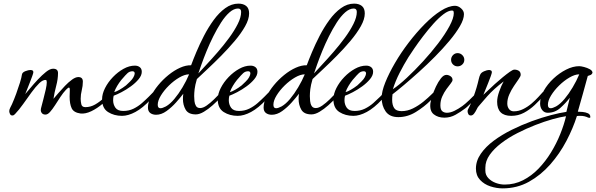

<svg xmlns="http://www.w3.org/2000/svg" viewBox="-20 -632 3288 1059"><path d="M48 5Q39 5 35 -3.5Q31 -12 31 -19Q31 -27 36.5 -38Q42 -49 46 -57Q58 -84 69.5 -115.5Q81 -147 90 -176Q99 -205 101 -221Q103 -233 120 -239.5Q137 -246 148 -246Q154 -246 159 -243.5Q164 -241 164 -234Q164 -229 158 -212.5Q152 -196 144 -175.5Q136 -155 129 -137.5Q122 -120 119 -113Q129 -124 147.5 -146.5Q166 -169 189 -193.5Q212 -218 234 -235.5Q256 -253 273 -253Q300 -253 300 -229Q300 -196 290 -158.5Q280 -121 275 -87Q285 -99 302 -118.5Q319 -138 338.5 -158.5Q358 -179 377.5 -193Q397 -207 412 -207Q437 -207 437 -182Q437 -158 431 -134.5Q425 -111 425 -87Q425 -73 428.5 -57Q432 -41 451 -41Q479 -41 504.5 -55.5Q530 -70 552.5 -91.5Q575 -113 594 -133H595Q598 -133 603 -129Q608 -125 603 -118Q579 -88 547.5 -61Q516 -34 483.5 -18.5Q451 -3 424 -6Q387 -11 375.5 -34.5Q364 -58 364 -100Q364 -108 364.5 -116Q365 -124 365 -132V-137Q365 -149 360 -149Q356 -149 344 -137Q328 -120 313 -97Q298 -74 283.5 -51.5Q269 -29 256 -14.5Q243 0 231 0Q218 0 211.5 -7.5Q205 -15 205 -25Q205 -31 206 -34Q212 -58 219.5 -86Q227 -114 232.5 -139Q238 -164 238 -178Q238 -188 234 -191Q217 -193 196.5 -173Q176 -153 153.5 -122Q131 -91 108 -58.5Q85 -26 63 -3Q60 0 56.5 2.5Q53 5 48 5Z M653 7Q609 7 576 -14Q543 -35 543 -84Q543 -114 559.5 -146.5Q576 -179 603 -207Q630 -235 661.5 -252.5Q693 -270 724 -270Q740 -270 751 -261.5Q762 -253 762 -236Q762 -216 744.5 -195Q727 -174 701.5 -155.5Q676 -137 650 -123.5Q624 -110 607 -104Q604 -92 604 -79Q604 -56 616.5 -38Q629 -20 660 -20Q691 -20 716.5 -32.5Q742 -45 763 -63.5Q784 -82 801 -99Q815 -113 824 -122.5Q833 -132 840 -139Q843 -142 849 -142Q854 -142 857 -138.5Q860 -135 855 -130Q851 -125 841.5 -115.5Q832 -106 823.5 -96.5Q815 -87 811 -83Q767 -36 727 -14.5Q687 7 653 7ZM610 -124Q620 -126 638.5 -136.5Q657 -147 675 -161Q683 -168 697 -182Q711 -196 716 -206Q723 -219 723 -227Q723 -239 710 -239Q703 -239 695 -236Q685 -232 671 -216Q657 -200 649 -191Q637 -176 626.5 -158.5Q616 -141 610 -124Z M841 1Q822 1 809 -8.5Q796 -18 796 -39Q796 -67 811.5 -99Q827 -131 852.5 -162Q878 -193 909.5 -218.5Q941 -244 973.5 -258.5Q1006 -273 1034 -272Q1045 -302 1063 -345Q1081 -388 1105 -434.5Q1129 -481 1158.5 -521.5Q1188 -562 1222.5 -587Q1257 -612 1295 -612Q1322 -612 1338 -599Q1354 -586 1354 -558Q1354 -526 1332 -487Q1310 -448 1275 -406.5Q1240 -365 1200.5 -325Q1161 -285 1125 -251.5Q1089 -218 1066 -196Q1056 -162 1053.5 -140Q1051 -118 1051 -102Q1051 -90 1052.5 -74.5Q1054 -59 1061 -47.5Q1068 -36 1084 -36Q1100 -36 1120 -50Q1140 -64 1160 -83.5Q1180 -103 1195 -119Q1210 -135 1217 -139H1219Q1222 -139 1224 -133.5Q1226 -128 1224 -125Q1215 -114 1196 -93.5Q1177 -73 1153 -51.5Q1129 -30 1104.5 -15.5Q1080 -1 1060 -1Q1019 -1 1004 -27Q989 -53 989 -86Q989 -94 989.5 -101Q990 -108 991 -115Q975 -94 951 -67Q927 -40 898.5 -19.5Q870 1 841 1ZM1074 -227Q1091 -246 1120 -277Q1149 -308 1182 -346Q1215 -384 1244 -423.5Q1273 -463 1291.5 -500Q1310 -537 1310 -566Q1310 -585 1293 -585Q1270 -585 1246 -564Q1222 -543 1199.5 -508Q1177 -473 1156.5 -432Q1136 -391 1119.5 -350.5Q1103 -310 1091.5 -277.5Q1080 -245 1074 -227ZM895 -45Q918 -58 941.5 -86Q965 -114 986.5 -150Q1008 -186 1023 -222Q999 -222 969 -204.5Q939 -187 912 -160.5Q885 -134 867.5 -105.5Q850 -77 850 -54Q850 -35 865 -35Q876 -35 895 -45Z M1291 7Q1247 7 1214 -14Q1181 -35 1181 -84Q1181 -114 1197.5 -146.5Q1214 -179 1241 -207Q1268 -235 1299.5 -252.5Q1331 -270 1362 -270Q1378 -270 1389 -261.5Q1400 -253 1400 -236Q1400 -216 1382.5 -195Q1365 -174 1339.5 -155.5Q1314 -137 1288 -123.5Q1262 -110 1245 -104Q1242 -92 1242 -79Q1242 -56 1254.5 -38Q1267 -20 1298 -20Q1329 -20 1354.5 -32.5Q1380 -45 1401 -63.5Q1422 -82 1439 -99Q1453 -113 1462 -122.5Q1471 -132 1478 -139Q1481 -142 1487 -142Q1492 -142 1495 -138.5Q1498 -135 1493 -130Q1489 -125 1479.5 -115.5Q1470 -106 1461.5 -96.5Q1453 -87 1449 -83Q1405 -36 1365 -14.5Q1325 7 1291 7ZM1248 -124Q1258 -126 1276.5 -136.5Q1295 -147 1313 -161Q1321 -168 1335 -182Q1349 -196 1354 -206Q1361 -219 1361 -227Q1361 -239 1348 -239Q1341 -239 1333 -236Q1323 -232 1309 -216Q1295 -200 1287 -191Q1275 -176 1264.5 -158.5Q1254 -141 1248 -124Z M1479 1Q1460 1 1447 -8.5Q1434 -18 1434 -39Q1434 -67 1449.5 -99Q1465 -131 1490.5 -162Q1516 -193 1547.5 -218.5Q1579 -244 1611.5 -258.5Q1644 -273 1672 -272Q1683 -302 1701 -345Q1719 -388 1743 -434.5Q1767 -481 1796.5 -521.5Q1826 -562 1860.5 -587Q1895 -612 1933 -612Q1960 -612 1976 -599Q1992 -586 1992 -558Q1992 -526 1970 -487Q1948 -448 1913 -406.5Q1878 -365 1838.5 -325Q1799 -285 1763 -251.5Q1727 -218 1704 -196Q1694 -162 1691.5 -140Q1689 -118 1689 -102Q1689 -90 1690.5 -74.5Q1692 -59 1699 -47.5Q1706 -36 1722 -36Q1738 -36 1758 -50Q1778 -64 1798 -83.5Q1818 -103 1833 -119Q1848 -135 1855 -139H1857Q1860 -139 1862 -133.5Q1864 -128 1862 -125Q1853 -114 1834 -93.5Q1815 -73 1791 -51.5Q1767 -30 1742.5 -15.5Q1718 -1 1698 -1Q1657 -1 1642 -27Q1627 -53 1627 -86Q1627 -94 1627.5 -101Q1628 -108 1629 -115Q1613 -94 1589 -67Q1565 -40 1536.5 -19.5Q1508 1 1479 1ZM1712 -227Q1729 -246 1758 -277Q1787 -308 1820 -346Q1853 -384 1882 -423.5Q1911 -463 1929.5 -500Q1948 -537 1948 -566Q1948 -585 1931 -585Q1908 -585 1884 -564Q1860 -543 1837.5 -508Q1815 -473 1794.5 -432Q1774 -391 1757.5 -350.5Q1741 -310 1729.5 -277.5Q1718 -245 1712 -227ZM1533 -45Q1556 -58 1579.5 -86Q1603 -114 1624.5 -150Q1646 -186 1661 -222Q1637 -222 1607 -204.5Q1577 -187 1550 -160.5Q1523 -134 1505.5 -105.5Q1488 -77 1488 -54Q1488 -35 1503 -35Q1514 -35 1533 -45Z M1929 7Q1885 7 1852 -14Q1819 -35 1819 -84Q1819 -114 1835.5 -146.5Q1852 -179 1879 -207Q1906 -235 1937.5 -252.5Q1969 -270 2000 -270Q2016 -270 2027 -261.5Q2038 -253 2038 -236Q2038 -216 2020.5 -195Q2003 -174 1977.5 -155.5Q1952 -137 1926 -123.5Q1900 -110 1883 -104Q1880 -92 1880 -79Q1880 -56 1892.5 -38Q1905 -20 1936 -20Q1967 -20 1992.5 -32.5Q2018 -45 2039 -63.5Q2060 -82 2077 -99Q2091 -113 2100 -122.5Q2109 -132 2116 -139Q2119 -142 2125 -142Q2130 -142 2133 -138.5Q2136 -135 2131 -130Q2127 -125 2117.5 -115.5Q2108 -106 2099.5 -96.5Q2091 -87 2087 -83Q2043 -36 2003 -14.5Q1963 7 1929 7ZM1886 -124Q1896 -126 1914.5 -136.5Q1933 -147 1951 -161Q1959 -168 1973 -182Q1987 -196 1992 -206Q1999 -219 1999 -227Q1999 -239 1986 -239Q1979 -239 1971 -236Q1961 -232 1947 -216Q1933 -200 1925 -191Q1913 -176 1902.5 -158.5Q1892 -141 1886 -124Z M2177 14Q2129 14 2107 -17.5Q2085 -49 2085 -93Q2085 -127 2105 -177Q2125 -227 2158.5 -284.5Q2192 -342 2234.5 -397.5Q2277 -453 2322.5 -499Q2368 -545 2411.5 -572.5Q2455 -600 2490 -600Q2507 -600 2523 -586Q2539 -572 2539 -554Q2539 -526 2517 -488Q2495 -450 2459 -407Q2423 -364 2379.5 -320Q2336 -276 2291.5 -236Q2247 -196 2208.5 -163.5Q2170 -131 2145 -112Q2144 -104 2143.5 -96.5Q2143 -89 2143 -81Q2143 -53 2154 -36Q2165 -19 2195 -19Q2227 -19 2257.5 -34Q2288 -49 2315 -71Q2342 -93 2362.5 -113.5Q2383 -134 2395 -146Q2396 -147 2398 -147Q2402 -147 2404.5 -141.5Q2407 -136 2405 -133Q2394 -119 2378.5 -103Q2363 -87 2354 -77Q2320 -43 2274 -14.5Q2228 14 2177 14ZM2147 -140Q2180 -162 2223.5 -202.5Q2267 -243 2312.5 -292.5Q2358 -342 2396.5 -392.5Q2435 -443 2459 -487.5Q2483 -532 2483 -560Q2483 -565 2481.5 -569.5Q2480 -574 2473 -574Q2453 -574 2426 -553.5Q2399 -533 2370 -500.5Q2341 -468 2313.5 -432Q2286 -396 2265 -365Q2244 -334 2233 -317Q2207 -275 2184 -230Q2161 -185 2147 -140Z M2504 -266Q2489 -266 2478.5 -276.5Q2468 -287 2468 -302Q2468 -317 2478.5 -328Q2489 -339 2504 -339Q2519 -339 2530 -328Q2541 -317 2541 -302Q2541 -287 2530 -276.5Q2519 -266 2504 -266ZM2431 17Q2396 17 2372.5 -1.5Q2349 -20 2354 -63Q2356 -77 2364 -102.5Q2372 -128 2384.5 -154.5Q2397 -181 2412 -200Q2427 -219 2442 -219Q2454 -219 2465 -211.5Q2476 -204 2476 -191Q2476 -184 2466 -171.5Q2456 -159 2442.5 -140.5Q2429 -122 2419 -99.5Q2409 -77 2409 -51Q2409 -27 2419.5 -18.5Q2430 -10 2445 -10Q2464 -10 2486 -20.5Q2508 -31 2530 -47Q2543 -56 2568.5 -80Q2594 -104 2628 -141Q2630 -143 2632 -143Q2640 -143 2640 -132Q2640 -129 2628 -115.5Q2616 -102 2599.5 -85Q2583 -68 2568 -53.5Q2553 -39 2546 -34Q2521 -15 2492.5 1Q2464 17 2431 17Z M2800 7Q2722 7 2722 -71Q2722 -95 2733.5 -127.5Q2745 -160 2758 -183Q2702 -140 2668 -101.5Q2634 -63 2619 -45Q2615 -41 2609 -28.5Q2603 -16 2595 -5.5Q2587 5 2577 5Q2567 5 2563 -3Q2559 -11 2559 -19Q2559 -24 2562 -30Q2575 -53 2592.5 -100.5Q2610 -148 2621 -197Q2623 -205 2624.5 -210Q2626 -215 2629 -221Q2634 -232 2650.5 -239Q2667 -246 2677 -246Q2682 -246 2687.5 -243.5Q2693 -241 2693 -234Q2693 -229 2687 -212Q2681 -195 2672.5 -174Q2664 -153 2656.5 -134.5Q2649 -116 2646 -109Q2654 -116 2671 -132.5Q2688 -149 2709.5 -168.5Q2731 -188 2753 -206Q2775 -224 2792 -236Q2809 -248 2817 -248Q2831 -248 2841.5 -241.5Q2852 -235 2852 -219Q2852 -212 2841 -196Q2830 -180 2815 -158Q2800 -136 2789 -111Q2778 -86 2778 -61Q2778 -43 2787.5 -30.5Q2797 -18 2814 -18Q2841 -18 2866 -30.5Q2891 -43 2912 -61Q2933 -79 2949 -96.5Q2965 -114 2974 -124Q2975 -125 2976 -125Q2978 -125 2981 -122.5Q2984 -120 2984 -115Q2984 -110 2980 -106Q2957 -79 2929.5 -53Q2902 -27 2870 -10Q2838 7 2800 7Z M2752 407Q2719 407 2685 396Q2651 385 2628 360.5Q2605 336 2605 298Q2605 255 2632 216Q2659 177 2703.5 144Q2748 111 2802.5 84Q2857 57 2913 36.5Q2969 16 3019 3Q3069 -10 3104 -15L3123 -93Q3101 -64 3071 -37Q3041 -10 3001 -10Q2982 -10 2970.5 -25Q2959 -40 2959 -61Q2959 -96 2979.5 -132Q3000 -168 3032.5 -198.5Q3065 -229 3102.5 -248Q3140 -267 3175 -267Q3184 -267 3201.5 -262.5Q3219 -258 3233.5 -250Q3248 -242 3248 -230Q3245 -222 3237.5 -218.5Q3230 -215 3222 -213Q3209 -164 3195 -115Q3181 -66 3167 -16Q3177 -16 3193.5 -14.5Q3210 -13 3223 -7Q3236 -1 3236 13Q3236 18 3233 18Q3232 18 3230 17.5Q3228 17 3225 17Q3205 7 3182 7Q3177 7 3172 7Q3167 7 3162 8Q3141 75 3104 145.5Q3067 216 3015 275Q2963 334 2897.5 370.5Q2832 407 2752 407ZM3047 -45Q3070 -58 3093.5 -86Q3117 -114 3138.5 -150Q3160 -186 3175 -222Q3151 -222 3121 -204.5Q3091 -187 3064 -160.5Q3037 -134 3019.5 -105.5Q3002 -77 3002 -54Q3002 -35 3017 -35Q3028 -35 3047 -45ZM2763 386Q2818 386 2865 362Q2912 338 2950.5 298Q2989 258 3019 209Q3049 160 3070 108Q3091 56 3102 9Q3072 13 3027.5 25.5Q2983 38 2933 57.5Q2883 77 2834 102Q2785 127 2745 157.5Q2705 188 2681 222Q2657 256 2657 293V309Q2657 333 2673.5 350.5Q2690 368 2714.5 377Q2739 386 2763 386Z"/></svg>

Font: Corinthia
Style: Bold
Weight: 700
Designer: Robert E. Leuschke
Foundry: Robert E. Leuschke
Version: Version 1.013; ttfautohint (v1.8.3)